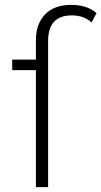

<svg xmlns="http://www.w3.org/2000/svg" viewBox="-20 -766 415 786"><path d="M271 -746Q338 -746 375 -712L355 -674Q323 -703 274 -703Q177 -703 177 -598V0H127V-479H30V-522H127V-602Q127 -668 164.5 -707Q202 -746 271 -746Z"/></svg>

Font: mBank Light
Style: Regular
Weight: 300
Designer: Julieta Ulanovsky
Foundry: Julieta Ulanovsky
Version: Version 7.200;PS 007.200;hotconv 1.0.88;makeotf.lib2.5.64775